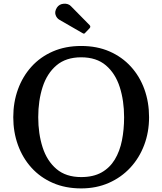

<svg xmlns="http://www.w3.org/2000/svg" viewBox="-20 -1011 881 1042"><path d="M52 -375Q52 -456 77.5 -526.2Q103 -596.5 150.8 -649.2Q198.5 -702 266.8 -731.8Q335 -761.5 420.5 -761.5Q506.5 -761.5 574.5 -731.8Q642.5 -702 690.5 -649.2Q738.5 -596.5 763.8 -526.2Q789 -456 789 -375Q789 -294 762.5 -223.8Q736 -153.5 687 -100.8Q638 -48 570.2 -18.2Q502.5 11.5 420.5 11.5Q335 11.5 266.8 -18.2Q198.5 -48 150.8 -100.8Q103 -153.5 77.5 -223.8Q52 -294 52 -375ZM187.5 -375Q187.5 -285.5 211.2 -211.5Q235 -137.5 286.5 -93.8Q338 -50 420.5 -50Q486.5 -50 531.2 -75.2Q576 -100.5 603 -145.2Q630 -190 641.8 -249Q653.5 -308 653.5 -375Q653.5 -464.5 629.8 -538.5Q606 -612.5 554.8 -656.2Q503.5 -700 420.5 -700Q338 -700 286.5 -656.2Q235 -612.5 211.2 -538.5Q187.5 -464.5 187.5 -375ZM428.5 -831 303.5 -903Q287.5 -912 281.5 -930.2Q275.5 -948.5 289 -970Q301.5 -989 326.2 -990.8Q351 -992.5 365.5 -977L465.5 -875.5Q474.5 -866.5 466 -857.5L443.5 -834Q439.5 -829.5 436.8 -828.5Q434 -827.5 428.5 -831Z"/></svg>

Font: Besley* Medium
Style: Regular
Weight: 500
Designer: Owen Earl
Foundry: indestructible type*
Version: Version 3.000; ttfautohint (v1.8.3)